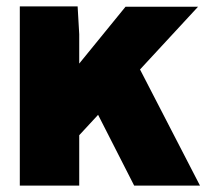

<svg xmlns="http://www.w3.org/2000/svg" viewBox="-20 -581 690 601"><path d="M170 -95 162 -301 373 -560H600ZM400 0 242 -310 401 -397 606 0ZM42 0V-561H223L228 -474V0Z"/></svg>

Font: Azeret Mono ExtraBold
Style: Regular
Weight: 800
Designer: Martin Vácha
Foundry: Displaay
Version: Version 1.002